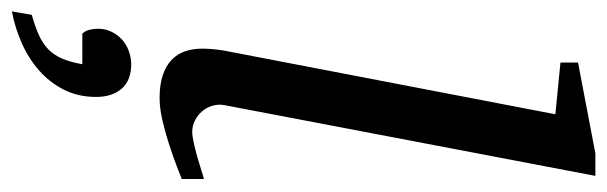

<svg xmlns="http://www.w3.org/2000/svg" viewBox="-402 -400 1043 330"><g transform="rotate(90 120.0 -235.5)"><path d="M263.2 -25.9Q257.3 -23.4 241.2 -17.3Q225.1 -11.2 205.1 -4.6Q185.1 2 163.3 7.1Q141.6 12.2 124 12.2Q101.1 12.2 85 6.8Q68.8 1.5 58.6 -8.3Q48.3 -18.1 43.7 -31.5Q39.1 -44.9 39.1 -61Q39.1 -76.2 42 -96.2L151.9 -668L63 -676.8V-707L219.2 -736.8H257.8L136.2 -99.1Q134.3 -88.9 137.2 -78.9Q140.1 -68.8 146.5 -61.3Q152.8 -53.7 162.1 -48.8Q171.4 -43.9 182.1 -43.9Q189.5 -43.9 201.4 -46.6Q213.4 -49.3 225.6 -52.7Q237.8 -56.2 248.3 -59.6Q258.8 -63 263.2 -64ZM122.1 121.1Q122.1 152.3 109.6 176.8Q97.2 201.2 76.7 219.2Q56.2 237.3 29.8 249Q3.4 260.7 -24.9 266.1L-19 231.9Q1.5 226.1 15.6 219.7Q29.8 213.4 39.8 203.9Q49.8 194.3 55.9 180.4Q62 166.5 65.9 145H13.2Q8.3 139.6 6.6 132.3Q4.9 125 4.9 118.2Q4.9 105.5 10 95Q15.1 84.5 23.4 76.9Q31.7 69.3 43 65.2Q54.2 61 65.9 61Q93.8 61 107.9 77.4Q122.1 93.8 122.1 121.1Z"/></g></svg>

Font: Charis SIL Eur
Style: Italic
Weight: 400
Italic angle: -11°
Foundry: SIL International
Version: Version 5.000